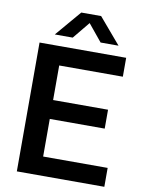

<svg xmlns="http://www.w3.org/2000/svg" viewBox="-101 -1017 814 1086"><g transform="rotate(10 306.0 -474.0)"><path d="M73 0V-740H570.5V-631.5H205V-108.5H575.5V0ZM153.5 -324.5V-433H520.5V-324.5ZM150 -800 276 -948H390L516 -800H413L322 -911H344L253 -800Z"/></g></svg>

Font: Encode Sans SC SemiBold
Style: Regular
Weight: 600
Version: Version 3.002